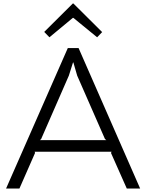

<svg xmlns="http://www.w3.org/2000/svg" viewBox="-20 -1087 843 1107"><path d="M569 -902 540 -872 403 -984H400L265 -872L235 -903L400 -1067H403ZM788 0H711L620 -205L623 -212H180L182 -205L92 0H15L371 -810H433ZM593 -279 585 -286 425 -651 403 -727H401L377 -651L217 -285L210 -279Z"/></svg>

Font: TypoPRO Sinkin Sans
Style: 300 Light
Weight: 300
Designer: Keith Bates
Foundry: K-Type
Version: Sinkin Sans (version 1.0)  by Keith Bates   •   © 2014   www